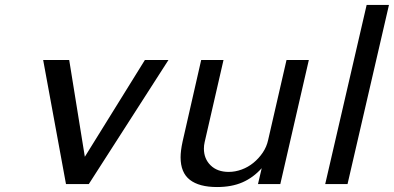

<svg xmlns="http://www.w3.org/2000/svg" viewBox="-20 -742 1588 774"><path d="M338 0H246L154 -500H259L322 -110L564 -500H659Z M708 -108Q708 -134 716 -171L791 -500H881L805 -169Q802 -156 802 -143Q802 -102 829 -75.5Q856 -49 902 -49Q928 -49 954 -58.5Q980 -68 1001.5 -85.5Q1023 -103 1039 -126.5Q1055 -150 1061 -178L1135 -500H1225L1110 0H1020L1035 -64Q1001 -26 957.5 -7Q914 12 855 12Q783 12 745.5 -17Q708 -46 708 -108Z M1291 0 1458 -722H1548L1381 0Z"/></svg>

Font: Perun
Style: Italic
Weight: 400
Italic angle: -12°
Foundry: Copyright (c) Stefan Peev, Context Ltd, 2016
Version: Version 1.027